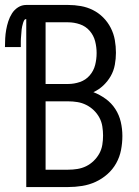

<svg xmlns="http://www.w3.org/2000/svg" viewBox="-42 -755 562 775"><path d="M64 0V-678Q58 -678 55 -672Q52 -666 50.5 -660Q49 -654 47.5 -648.5Q46 -643 45.5 -637Q45 -631 44.5 -625Q44 -619 43.5 -613Q43 -607 42.5 -601Q42 -595 42 -589Q42 -583 42 -577Q42 -571 42 -565H-22Q-22 -583 -21 -600.5Q-20 -618 -17 -635Q-14 -652 -8.5 -669Q-3 -686 6.5 -701Q16 -716 31 -725.5Q46 -735 64 -735H233Q259 -735 284.5 -730.5Q310 -726 333 -714.5Q356 -703 374.5 -684.5Q393 -666 405 -642.5Q417 -619 421.5 -593.5Q426 -568 426 -542Q426 -518 421.5 -493.5Q417 -469 405 -448Q393 -427 375 -410Q357 -393 335 -383Q361 -373 384.5 -356Q408 -339 423.5 -315Q439 -291 445.5 -263Q452 -235 452 -206Q452 -178 446.5 -149.5Q441 -121 427 -96Q413 -71 391.5 -52Q370 -33 344 -21Q318 -9 289.5 -4.5Q261 0 233 0ZM233 -416Q257 -416 280.5 -424Q304 -432 320 -450.5Q336 -469 342 -492.5Q348 -516 348 -541Q348 -565 342 -588.5Q336 -612 320 -630.5Q304 -649 280.5 -657Q257 -665 233 -665H142V-416ZM233 -70Q252 -70 270.5 -73Q289 -76 305.5 -84Q322 -92 336 -105.5Q350 -119 359 -135.5Q368 -152 371 -170.5Q374 -189 374 -208Q374 -226 371 -245Q368 -264 359 -280.5Q350 -297 336.5 -310Q323 -323 306 -331.5Q289 -340 270.5 -343Q252 -346 233 -346H142V-70Z"/></svg>

Font: Zed Sans
Style: Regular
Weight: 400
Designer: Belleve Invis
Foundry: Belleve Invis
Version: Version 1.0.0; ttfautohint (v1.8.4)